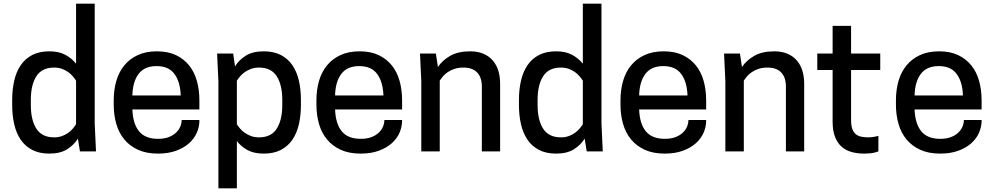

<svg xmlns="http://www.w3.org/2000/svg" viewBox="-20 -820 5379 1040"><path d="M247 -542Q299 -542 334 -523Q369 -504 392 -475V-800H493V-150L500 0H413L402 -69Q380 -34 343 -11Q306 12 247 12Q193 12 154.5 -8Q116 -28 92 -63.5Q68 -99 57 -147Q46 -195 46 -251V-279Q46 -335 57 -383Q68 -431 92 -466.5Q116 -502 154.5 -522Q193 -542 247 -542ZM392 -383Q385 -394 374.5 -406.5Q364 -419 349.5 -429.5Q335 -440 316 -447Q297 -454 273 -454Q207 -454 177 -407Q147 -360 147 -279V-251Q147 -170 177 -123Q207 -76 273 -76Q297 -76 316 -83Q335 -90 349.5 -100.5Q364 -111 374.5 -123.5Q385 -136 392 -147Z M697 -227Q700 -149 733.5 -108.5Q767 -68 836 -68Q869 -68 893 -77Q917 -86 933 -101Q949 -116 956.5 -134Q964 -152 964 -170H1060V-166Q1060 -133 1046 -101Q1032 -69 1004 -44Q976 -19 934 -3.5Q892 12 835 12Q773 12 728 -8.5Q683 -29 653.5 -64.5Q624 -100 610 -148.5Q596 -197 596 -253V-277Q596 -333 610 -381.5Q624 -430 653 -465.5Q682 -501 726 -521.5Q770 -542 830 -542Q890 -542 933 -521.5Q976 -501 1004.5 -465.5Q1033 -430 1046.5 -381.5Q1060 -333 1060 -277V-227ZM828 -462Q763 -462 731 -420Q699 -378 697 -303H959Q956 -378 924.5 -420Q893 -462 828 -462Z M1409 12Q1355 12 1320 -7.5Q1285 -27 1263 -56V200H1163V-380L1156 -530H1243L1253 -460Q1274 -495 1311.5 -518.5Q1349 -542 1409 -542Q1463 -542 1501.5 -522Q1540 -502 1564 -466.5Q1588 -431 1599 -383Q1610 -335 1610 -279V-251Q1610 -195 1599 -147Q1588 -99 1564 -63.5Q1540 -28 1501.5 -8Q1463 12 1409 12ZM1263 -147Q1270 -136 1280.5 -123.5Q1291 -111 1306 -100.5Q1321 -90 1340 -83Q1359 -76 1383 -76Q1449 -76 1479 -123Q1509 -170 1509 -251V-279Q1509 -360 1479 -407Q1449 -454 1383 -454Q1359 -454 1340 -447Q1321 -440 1306 -429.5Q1291 -419 1280.5 -406.5Q1270 -394 1263 -383Z M1795 -227Q1798 -149 1831.5 -108.5Q1865 -68 1934 -68Q1967 -68 1991 -77Q2015 -86 2031 -101Q2047 -116 2054.5 -134Q2062 -152 2062 -170H2158V-166Q2158 -133 2144 -101Q2130 -69 2102 -44Q2074 -19 2032 -3.5Q1990 12 1933 12Q1871 12 1826 -8.5Q1781 -29 1751.5 -64.5Q1722 -100 1708 -148.5Q1694 -197 1694 -253V-277Q1694 -333 1708 -381.5Q1722 -430 1751 -465.5Q1780 -501 1824 -521.5Q1868 -542 1928 -542Q1988 -542 2031 -521.5Q2074 -501 2102.5 -465.5Q2131 -430 2144.5 -381.5Q2158 -333 2158 -277V-227ZM1926 -462Q1861 -462 1829 -420Q1797 -378 1795 -303H2057Q2054 -378 2022.5 -420Q1991 -462 1926 -462Z M2590 0V-351Q2590 -401 2564.5 -427.5Q2539 -454 2490 -454Q2463 -454 2442 -447Q2421 -440 2405.5 -429.5Q2390 -419 2379.5 -406.5Q2369 -394 2362 -383V0H2262V-380L2255 -530H2341L2352 -457Q2376 -493 2418.5 -517.5Q2461 -542 2527 -542Q2569 -542 2599.5 -528.5Q2630 -515 2650 -491.5Q2670 -468 2679.5 -436Q2689 -404 2689 -367V0Z M2992 -542Q3044 -542 3079 -523Q3114 -504 3137 -475V-800H3238V-150L3245 0H3158L3147 -69Q3125 -34 3088 -11Q3051 12 2992 12Q2938 12 2899.5 -8Q2861 -28 2837 -63.5Q2813 -99 2802 -147Q2791 -195 2791 -251V-279Q2791 -335 2802 -383Q2813 -431 2837 -466.5Q2861 -502 2899.5 -522Q2938 -542 2992 -542ZM3137 -383Q3130 -394 3119.5 -406.5Q3109 -419 3094.5 -429.5Q3080 -440 3061 -447Q3042 -454 3018 -454Q2952 -454 2922 -407Q2892 -360 2892 -279V-251Q2892 -170 2922 -123Q2952 -76 3018 -76Q3042 -76 3061 -83Q3080 -90 3094.5 -100.5Q3109 -111 3119.5 -123.5Q3130 -136 3137 -147Z M3442 -227Q3445 -149 3478.5 -108.5Q3512 -68 3581 -68Q3614 -68 3638 -77Q3662 -86 3678 -101Q3694 -116 3701.5 -134Q3709 -152 3709 -170H3805V-166Q3805 -133 3791 -101Q3777 -69 3749 -44Q3721 -19 3679 -3.5Q3637 12 3580 12Q3518 12 3473 -8.5Q3428 -29 3398.5 -64.5Q3369 -100 3355 -148.5Q3341 -197 3341 -253V-277Q3341 -333 3355 -381.5Q3369 -430 3398 -465.5Q3427 -501 3471 -521.5Q3515 -542 3575 -542Q3635 -542 3678 -521.5Q3721 -501 3749.5 -465.5Q3778 -430 3791.5 -381.5Q3805 -333 3805 -277V-227ZM3573 -462Q3508 -462 3476 -420Q3444 -378 3442 -303H3704Q3701 -378 3669.5 -420Q3638 -462 3573 -462Z M4237 0V-351Q4237 -401 4211.5 -427.5Q4186 -454 4137 -454Q4110 -454 4089 -447Q4068 -440 4052.5 -429.5Q4037 -419 4026.5 -406.5Q4016 -394 4009 -383V0H3909V-380L3902 -530H3988L3999 -457Q4023 -493 4065.5 -517.5Q4108 -542 4174 -542Q4216 -542 4246.5 -528.5Q4277 -515 4297 -491.5Q4317 -468 4326.5 -436Q4336 -404 4336 -367V0Z M4748 -530V-441H4590V-171Q4590 -142 4596 -123.5Q4602 -105 4614 -94.5Q4626 -84 4643.5 -80Q4661 -76 4683 -76Q4699 -76 4715.5 -79Q4732 -82 4738 -84V0Q4732 3 4712.5 7.5Q4693 12 4660 12Q4623 12 4591.5 3Q4560 -6 4537.5 -26.5Q4515 -47 4502.5 -80Q4490 -113 4490 -160V-441H4407V-530H4490V-680H4590V-530Z M4934 -227Q4937 -149 4970.5 -108.5Q5004 -68 5073 -68Q5106 -68 5130 -77Q5154 -86 5170 -101Q5186 -116 5193.5 -134Q5201 -152 5201 -170H5297V-166Q5297 -133 5283 -101Q5269 -69 5241 -44Q5213 -19 5171 -3.5Q5129 12 5072 12Q5010 12 4965 -8.5Q4920 -29 4890.5 -64.5Q4861 -100 4847 -148.5Q4833 -197 4833 -253V-277Q4833 -333 4847 -381.5Q4861 -430 4890 -465.5Q4919 -501 4963 -521.5Q5007 -542 5067 -542Q5127 -542 5170 -521.5Q5213 -501 5241.5 -465.5Q5270 -430 5283.5 -381.5Q5297 -333 5297 -277V-227ZM5065 -462Q5000 -462 4968 -420Q4936 -378 4934 -303H5196Q5193 -378 5161.5 -420Q5130 -462 5065 -462Z"/></svg>

Font: Cooper Hewitt
Style: Regular
Weight: 707
Designer: Village Type and Design LLC
Foundry: Cooper Hewitt Smithsonian Design Museum
Version: 1.000